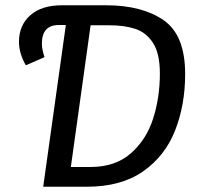

<svg xmlns="http://www.w3.org/2000/svg" viewBox="-20 -709 761 729"><path d="M683 -428Q683 -311 645 -214Q607 -117 523.5 -58.5Q440 0 310 0H144L230 -614H203Q139 -614 139 -543Q139 -522 149 -492L78 -461Q52 -507 52 -550Q52 -613 95 -651Q138 -689 215 -689H382Q519 -689 601 -632.5Q683 -576 683 -428ZM587 -430Q587 -506 561 -546Q535 -586 493.5 -599.5Q452 -613 396 -613H324L249 -75H324Q418 -75 477 -127Q536 -179 561.5 -259Q587 -339 587 -430Z"/></svg>

Font: FiraGO
Style: Italic
Weight: 400
Italic angle: -8°
Designer: bBox Type GmbH
Foundry: bBox Type GmbH
Version: Version 1.001